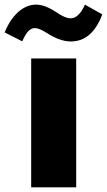

<svg xmlns="http://www.w3.org/2000/svg" viewBox="-86 -807 460 827"><path d="M9.8 -628.9C27.8 -669.9 43.5 -686 64.5 -686C76.7 -686 94.2 -678.7 117.2 -664.1C154.8 -640.1 188.5 -628.4 219.2 -628.4C280.3 -628.4 325.7 -667.5 354.5 -745.1L279.8 -787.1C262.2 -747.6 241.7 -728 218.3 -728C203.1 -728 183.1 -736.3 158.2 -753.4C124.5 -775.9 95.2 -787.1 69.3 -787.1C15.1 -787.1 -35.2 -743.2 -65.9 -667.5ZM48.3 0H242.2V-555.2H48.3Z"/></svg>

Font: Estedad Black
Style: Regular
Weight: 900
Designer: Amin Abedi
Version: Version 7.3